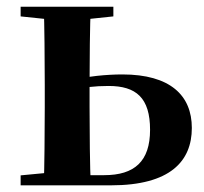

<svg xmlns="http://www.w3.org/2000/svg" viewBox="-20 -556 611 576"><path d="M181.5 0H312.9C490.8 0 555.5 -72.5 555.5 -172.1C555.5 -269.8 490.7 -332.7 347.1 -332.7C298 -332.7 245.2 -326.7 193.4 -316.8V-285.8C229.1 -293.8 263.9 -298.1 305.8 -298.1C388.4 -298.1 430.2 -262.6 430.2 -166.5C430.2 -71.9 383.5 -30.5 292.5 -30.5H181.5ZM111.3 0H252.4C249.7 -50.2 248.7 -165.3 248.7 -234.8V-301C248.7 -370.2 249.7 -485.5 252.4 -535.7H111.3C113.3 -485.5 114.3 -370.2 114.3 -301.2V-234.8C114.3 -165.3 113.3 -50.2 111.3 0ZM41.9 -506.8 150.3 -495.5H212.9L320.1 -506.8V-535.7H41.9ZM41.9 0H183V-40.2H150.3L41.9 -29.9Z"/></svg>

Font: Source Han Serif CN VF
Style: Regular
Weight: 250
Designer: Ryoko NISHIZUKA 西塚涼子 (kana & ideographs); Frank Grießhammer (Latin, Greek & Cyrillic); Wenlong ZHANG 张文龙 (bopomofo); San
Foundry: Adobe
Version: Version 2.002;hotconv 1.1.0;makeotfexe 2.6.0